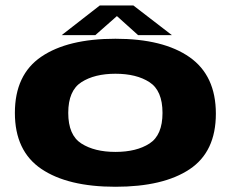

<svg xmlns="http://www.w3.org/2000/svg" viewBox="-20 -692 877 716"><path d="M410.5 4.5Q232.5 4.5 134 -62.2Q35.5 -129 35.5 -271Q35.5 -413.5 134 -480.5Q232.5 -547.5 410.5 -547.5Q589 -547.5 687 -478.8Q785 -410 785 -268Q785 -126 687 -60.8Q589 4.5 410.5 4.5ZM410.5 -125.5Q489 -125.5 537.5 -156.8Q586 -188 586 -271Q586 -354 537.5 -385.5Q489 -417 410.5 -417Q332.5 -417 283.5 -385.5Q234.5 -354 234.5 -271Q234.5 -188 283.5 -156.8Q332.5 -125.5 410.5 -125.5ZM352 -671.5H477.5L621 -561H495L416 -632L335.5 -561H210Z"/></svg>

Font: Anybody Wide
Style: Bold
Weight: 700
Width: 7
Designer: Tyler Finck
Foundry: Etcetera Type Company
Version: Version 1.000; ttfautohint (v1.8)